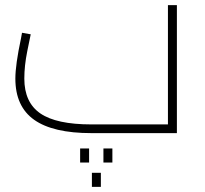

<svg xmlns="http://www.w3.org/2000/svg" viewBox="-20 -520 801 750"><path d="M671 -500V0H337Q187 0 113.5 -52Q40 -104 40 -213Q40 -267 62 -370L66 -392L100 -386Q98 -377 86.5 -320Q75 -263 75 -213Q75 -120 137.5 -77Q200 -34 337 -34H636V-500ZM328 60V115H293V60ZM419 60V115H384V60ZM374 155V210H339V155Z"/></svg>

Font: Cairo ExtraLight
Style: Regular
Weight: 275
Designer: Mohamed Gaber, Accademia di Belle Arti di Urbino and others
Foundry: Kief Type Foundry, Accademia di Belle Arti di Urbino and others
Version: Version 3.011